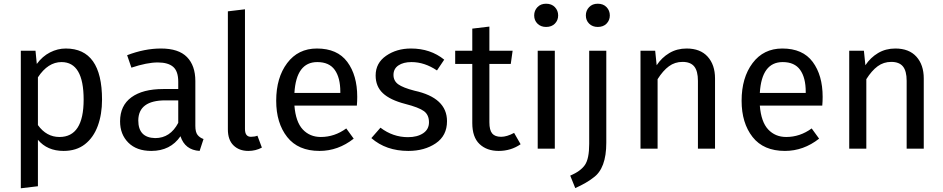

<svg xmlns="http://www.w3.org/2000/svg" viewBox="-20 -800 5076 1033"><path d="M92 213V-527H171L178 -456Q208 -497 249 -518Q290 -539 334 -539Q529 -539 529 -264Q529 -185 506 -122.5Q483 -60 437 -24Q391 12 322 12Q234 12 184 -48V202ZM300 -63Q430 -63 430 -264Q430 -466 311 -466Q238 -466 184 -384V-127Q230 -63 300 -63Z M1054 12Q975 7 951 -67Q897 12 794 12Q715 12 670.5 -32.5Q626 -77 626 -147Q626 -232 687 -276.5Q748 -321 858 -321H939V-360Q939 -417 911.5 -440.5Q884 -464 829 -464Q771 -464 687 -436L664 -503Q758 -539 846 -539Q941 -539 986 -493Q1031 -447 1031 -364V-123Q1031 -89 1043 -74Q1055 -59 1075 -52ZM815 -57Q896 -57 939 -139V-260H870Q725 -260 724 -152Q724 -59 815 -57Z M1316 12Q1267 12 1236.5 -17.5Q1206 -47 1206 -104V-739L1298 -750V-106Q1298 -64 1330 -64Q1350 -64 1365 -70L1389 -6Q1356 12 1316 12Z M1699 12Q1584 12 1525 -63Q1466 -138 1466 -258Q1466 -382 1525 -460.5Q1584 -539 1685 -539Q1795 -539 1848.5 -467Q1902 -395 1902 -279Q1902 -256 1900 -232H1564Q1571 -144 1609 -103.5Q1647 -63 1706 -63Q1780 -63 1843 -109L1883 -54Q1799 12 1699 12ZM1811 -300V-306Q1811 -382 1781 -424Q1751 -466 1687 -466Q1574 -466 1564 -300Z M2177 12Q2057 12 1978 -57L2027 -113Q2094 -62 2175 -62Q2225 -62 2256.5 -83Q2288 -104 2288 -142Q2288 -182 2261 -202Q2234 -222 2160 -241Q2079 -262 2040 -298.5Q2001 -335 2001 -394Q2001 -461 2057.5 -500Q2114 -539 2191 -539Q2296 -539 2370 -479L2331 -421Q2264 -466 2194 -466Q2150 -466 2123.5 -448Q2097 -430 2097 -397Q2097 -365 2122.5 -346.5Q2148 -328 2210 -312Q2385 -274 2385 -148Q2385 -70 2324.5 -29Q2264 12 2177 12Z M2663 12Q2599 12 2560 -25Q2521 -62 2521 -138V-456H2429V-527H2521V-646L2613 -657V-527H2738L2728 -456H2613V-142Q2613 -100 2628 -82Q2643 -64 2676 -64Q2707 -64 2746 -85L2781 -24Q2729 12 2663 12Z M2918 -655Q2890 -655 2872 -672.5Q2854 -690 2854 -717Q2854 -743 2871.5 -761.5Q2889 -780 2918 -780Q2948 -780 2965.5 -761.5Q2983 -743 2983 -717Q2983 -691 2965.5 -673Q2948 -655 2918 -655ZM2965 0H2873V-527H2965Z M3075 212 3048 145Q3104 121 3127 87.5Q3150 54 3150 -26V-527H3242V-32Q3242 107 3172 156Q3137 184 3075 212ZM3196 -655Q3168 -655 3150 -672.5Q3132 -690 3132 -717Q3132 -743 3149.5 -761.5Q3167 -780 3196 -780Q3226 -780 3243.5 -761.5Q3261 -743 3261 -717Q3261 -691 3243.5 -673Q3226 -655 3196 -655Z M3827 0H3735V-365Q3735 -418 3715 -442.5Q3695 -467 3652 -467Q3611 -467 3579 -443.5Q3547 -420 3518 -374V0H3426V-527H3505L3513 -449Q3540 -490 3581 -514.5Q3622 -539 3674 -539Q3748 -539 3787.5 -495Q3827 -451 3827 -378Z M4203 12Q4088 12 4029 -63Q3970 -138 3970 -258Q3970 -382 4029 -460.5Q4088 -539 4189 -539Q4299 -539 4352.5 -467Q4406 -395 4406 -279Q4406 -256 4404 -232H4068Q4075 -144 4113 -103.5Q4151 -63 4210 -63Q4284 -63 4347 -109L4387 -54Q4303 12 4203 12ZM4315 -300V-306Q4315 -382 4285 -424Q4255 -466 4191 -466Q4078 -466 4068 -300Z M4950 0H4858V-365Q4858 -418 4838 -442.5Q4818 -467 4775 -467Q4734 -467 4702 -443.5Q4670 -420 4641 -374V0H4549V-527H4628L4636 -449Q4663 -490 4704 -514.5Q4745 -539 4797 -539Q4871 -539 4910.5 -495Q4950 -451 4950 -378Z"/></svg>

Font: Trujillo
Style: Regular
Weight: 400
Designer: Fira Sans original fonts by bBox Type GmbH, Carrois Corporate GbR, & Edenspiekermann AG / Changes by Cristiano Sobral
Foundry: Fira Sans original fonts by bBox Type GmbH, Carrois Corporate GbR, & Edenspiekermann AG / Changes by Cristiano Sobral
Version: Version 4.301;October 17, 2021;FontCreator 14.0.0.2814 64-bi